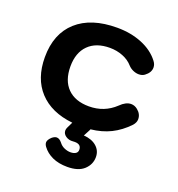

<svg xmlns="http://www.w3.org/2000/svg" viewBox="-130 -607 862 932"><g transform="rotate(20 300.5 -141.0)"><path d="M565 -117Q565 -100 551 -84Q512 -43 466.5 -20.5Q421 2 364 8L362 13L344 47Q386 50 410.5 71.5Q435 93 435 126Q435 164 406 191Q377 218 320 218Q275 218 242.5 203Q210 188 191 162Q183 151 183 141Q183 128 200 112Q213 101 224 101Q238 101 251 117Q262 132 278.5 139Q295 146 310 146Q327 146 337 139.5Q347 133 347 120Q347 88 304 92Q283 94 267 83Q251 72 251 55Q251 47 255 39L270 8Q158 -4 97 -70Q36 -136 36 -246Q36 -367 110 -433.5Q184 -500 318 -500Q389 -500 446.5 -476.5Q504 -453 537 -410Q549 -395 549 -378Q549 -352 522 -332Q510 -323 492 -323Q478 -323 463 -329.5Q448 -336 437 -348Q417 -371 385.5 -383.5Q354 -396 318 -396Q247 -396 207.5 -356.5Q168 -317 168 -246Q168 -173 207.5 -133.5Q247 -94 318 -94Q397 -94 453 -147Q481 -175 508 -175Q526 -175 541 -163Q565 -144 565 -117Z"/></g></svg>

Font: Kodchasan
Style: Bold
Weight: 700
Designer: Katatrad Aksorn Co.,Ltd.
Foundry: Cadson Demak Co.,Ltd.
Version: Version 1.000; ttfautohint (v1.6)